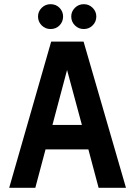

<svg xmlns="http://www.w3.org/2000/svg" viewBox="-20 -899 647 919"><path d="M222 -879Q197 -879 179.5 -861.5Q162 -844 162 -820Q162 -795 179.5 -777.5Q197 -760 222 -760Q248 -760 265 -777.5Q282 -795 282 -820Q282 -844 265 -861.5Q248 -879 222 -879ZM381 -879Q356 -879 338.5 -861.5Q321 -844 321 -820Q321 -795 338.5 -777.5Q356 -760 381 -760Q406 -760 423.5 -777.5Q441 -795 441 -820Q441 -844 423.5 -861.5Q406 -879 381 -879ZM583 0 380 -700H225L24 0H149L198 -184H403L452 0ZM231 -301 301 -564 372 -301Z"/></svg>

Font: Advent Pro Expanded
Style: Bold
Weight: 700
Width: 7
Designer: VivaRado, Andreas Kalpakidis
Foundry: VivaRado, Andreas Kalpakidis
Version: Version 3.000